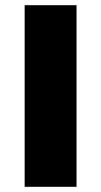

<svg xmlns="http://www.w3.org/2000/svg" viewBox="-20 -720 390 740"><path d="M75 0V-700H275V0Z"/></svg>

Font: Georama Extended
Style: Bold
Weight: 700
Width: 7
Designer: Jean-Baptiste Levee
Foundry: Production Type
Version: Version 1.000